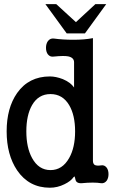

<svg xmlns="http://www.w3.org/2000/svg" viewBox="-20 -877 540 915"><path d="M333 -580.1V-460Q316.4 -484.4 279.3 -500Q246.1 -512.7 217.8 -512.7Q117.2 -512.7 61.5 -433.6Q11.7 -362.3 11.7 -251Q11.7 -139.6 61.5 -65.4Q118.2 17.6 217.8 17.6Q253.9 17.6 287.1 1Q317.4 -13.7 330.1 -32.2Q334 -37.1 335.9 -35.2Q336.9 -34.2 337.9 -28.3Q339.8 -16.6 343.8 -11.7Q351.6 -2.9 369.1 -3.9Q397.5 -6.8 421.9 -6.8Q445.3 -6.8 461.9 -3.9Q477.5 -2 488.3 -15.6Q497.1 -28.3 497.1 -46.9Q497.1 -66.4 488.3 -78.1Q477.5 -91.8 461.9 -88.9Q441.4 -85.9 431.6 -90.8Q422.9 -96.7 422.9 -110.4V-695.3Q382.8 -687.5 330.1 -687.5Q278.3 -687.5 236.3 -693.4Q218.8 -695.3 208 -680.7Q199.2 -668 199.2 -649.4Q199.2 -629.9 208 -618.2Q218.8 -604.5 236.3 -607.4Q285.2 -612.3 304.7 -608.4Q333 -602.5 333 -580.1ZM220.7 -428.7Q278.3 -428.7 309.6 -376Q337.9 -328.1 337.9 -251Q337.9 -173.8 309.6 -124Q277.3 -66.4 220.7 -66.4Q164.1 -66.4 132.8 -124Q105.5 -173.8 105.5 -251Q105.5 -328.1 132.8 -376Q163.1 -428.7 220.7 -428.7ZM248 -857.4H196.3L297.9 -717.8H384.8L486.3 -857.4H434.6L341.8 -771.5Z"/></svg>

Font: GungsuhChe
Style: Regular
Weight: 400
Monospace: yes
Version: Version 2.21